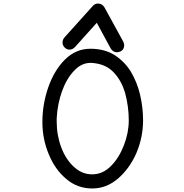

<svg xmlns="http://www.w3.org/2000/svg" viewBox="-20 -1070 1040 1087"><path d="M502 -83C463 -83 429 -97 399 -125C368 -153 344 -190 327 -235C310 -280 301 -329 301 -381V-401C304 -457 315 -509 332 -556C349 -603 372 -641 400 -670C427 -699 458 -714 492 -714H498C549 -711 591 -694 622 -662C653 -630 675 -590 689 -541C702 -492 709 -441 709 -389C709 -342 700 -296 682 -249C664 -202 640 -162 609 -131C578 -99 542 -83 502 -83ZM643 -774C670 -777 683 -791 683 -815C683 -821 681 -827 678 -834L571 -1029C562 -1043 550 -1050 535 -1050C524 -1050 515 -1046 506 -1037L344 -857C337 -848 334 -839 334 -830C334 -819 338 -809 346 -801C354 -793 363 -789 374 -789C385 -789 395 -794 404 -803L528 -941L607 -795C616 -781 628 -774 643 -774ZM503 -3C556 -3 605 -22 648 -59C691 -96 726 -144 752 -203C777 -262 790 -324 790 -390C790 -438 784 -486 773 -534C762 -581 744 -625 721 -664C697 -703 666 -734 629 -758C591 -782 545 -794 492 -794C436 -794 388 -773 347 -732C306 -691 275 -638 253 -575C231 -511 220 -446 220 -379C220 -315 232 -254 256 -197C279 -140 312 -93 355 -57C397 -21 446 -3 503 -3Z"/></svg>

Font: linja lipamanka normal
Style: Regular
Weight: 400
Version: Version 1.000;February 20, 2023;FontCreator 14.0.0.2901 64-b